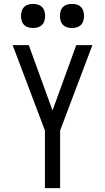

<svg xmlns="http://www.w3.org/2000/svg" viewBox="-20 -967 540 987"><path d="M211 0V-296L45 -735H128L250 -399L372 -735H455L289 -296V0ZM350 -823Q338 -823 325.5 -826.5Q313 -830 304 -839Q295 -848 291.5 -860.5Q288 -873 288 -885Q288 -897 291.5 -909.5Q295 -922 304 -931Q313 -940 325.5 -943.5Q338 -947 350 -947Q362 -947 374.5 -943.5Q387 -940 396 -931Q405 -922 408.5 -909.5Q412 -897 412 -885Q412 -873 408.5 -860.5Q405 -848 396 -839Q387 -830 374.5 -826.5Q362 -823 350 -823ZM150 -823Q138 -823 125.5 -826.5Q113 -830 104 -839Q95 -848 91.5 -860.5Q88 -873 88 -885Q88 -897 91.5 -909.5Q95 -922 104 -931Q113 -940 125.5 -943.5Q138 -947 150 -947Q162 -947 174.5 -943.5Q187 -940 196 -931Q205 -922 208.5 -909.5Q212 -897 212 -885Q212 -873 208.5 -860.5Q205 -848 196 -839Q187 -830 174.5 -826.5Q162 -823 150 -823Z"/></svg>

Font: Iosevka srxl
Style: Regular
Weight: 400
Monospace: yes
Designer: Belleve Invis
Foundry: Belleve Invis
Version: Version 33.0.1; ttfautohint (v1.8.3)